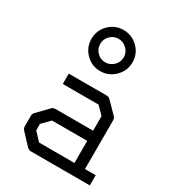

<svg xmlns="http://www.w3.org/2000/svg" viewBox="-181 -898 855 948"><g transform="rotate(30 246.0 -424.0)"><path d="M242 -614Q270 -614 290 -633.8Q310 -653.5 310 -681Q310 -708.5 290 -728.2Q270 -748 242 -748Q215 -748 195.5 -728.2Q176 -708.5 176 -681Q176 -653.5 195.5 -633.8Q215 -614 242 -614ZM126 -681Q126 -729.5 160 -763.8Q194 -798 242 -798Q291 -798 325.5 -763.8Q360 -729.5 360 -681Q360 -633 325.2 -598.5Q290.5 -564 242 -564Q194 -564 160 -598.5Q126 -633 126 -681ZM360 -108V-234H159L116 -190V-153L158 -108ZM420 -108H481V-50H145Q133 -50 124 -59L66 -121Q57 -130 57 -142V-202Q57 -214 66 -223L125 -284Q133 -292 146 -292H360V-375L319 -417H115V-476H331Q343 -476 352 -467L411 -407Q420 -398 420 -387Z"/></g></svg>

Font: IBM 3270 Semi-Condensed
Style: Condensed
Weight: 400
Monospace: yes
Version: Version 2.3.1